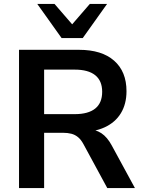

<svg xmlns="http://www.w3.org/2000/svg" viewBox="-20 -959 726 979"><path d="M77 0V-705H383Q499 -705 562 -649.5Q625 -594 625 -494Q625 -429 596.5 -382Q568 -335 514 -310Q460 -285 383 -285L392 -300H425Q466 -300 496.5 -280Q527 -260 550 -217L668 0H527L405 -225Q393 -247 378 -259.5Q363 -272 344 -277Q325 -282 300 -282H205V0ZM205 -377H361Q430 -377 465.5 -405.5Q501 -434 501 -491Q501 -547 465.5 -575.5Q430 -604 361 -604H205ZM294 -765 170 -939H258L348 -835L438 -939H526L402 -765Z"/></svg>

Font: NunitoSans3
Style: Bold
Weight: 700
Designer: Vernon Adams
Foundry: Vernon Adams
Version: Version 3.101;gftools[0.9.27]